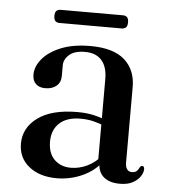

<svg xmlns="http://www.w3.org/2000/svg" viewBox="-47 -631 600 683"><g transform="rotate(5 253.0 -289.0)"><path d="M327.5 -56.5V-64.5L322 -65.5V-356Q322 -399.5 301.5 -422.8Q281 -446 242.5 -446Q204.5 -446 185.8 -429.5Q167 -413 167 -391.5V-354Q167 -331 152 -318Q137 -305 111.5 -305Q90 -305 78 -316.8Q66 -328.5 66 -349.5Q66 -378.5 88.5 -405.8Q111 -433 154.2 -450.8Q197.5 -468.5 259.5 -468.5Q341.5 -468.5 381.5 -433Q421.5 -397.5 421.5 -336.5V-68Q421.5 -50.5 427.8 -42.5Q434 -34.5 444.5 -34.5Q456 -34.5 462 -40Q468 -45.5 471 -53Q472.5 -56 474.8 -57.8Q477 -59.5 480 -59.5Q483.5 -59.5 485.5 -56.8Q487.5 -54 487.5 -49Q487.5 -36.5 478.5 -22.8Q469.5 -9 451.5 0.8Q433.5 10.5 406 10.5Q368.5 10.5 348 -7Q327.5 -24.5 327.5 -56.5ZM43 -101.5Q43 -158 92.5 -194.2Q142 -230.5 234 -230.5Q268 -230.5 294.8 -224Q321.5 -217.5 342.5 -207.5L336 -188.5Q316 -197 294.2 -202.5Q272.5 -208 247 -208Q198.5 -208 172 -183.8Q145.5 -159.5 145.5 -117.5Q145.5 -76 168.2 -53.5Q191 -31 227 -31Q257.5 -31 286.2 -45Q315 -59 335.5 -84.5L344 -68Q317 -30 273 -9.8Q229 10.5 180 10.5Q119 10.5 81 -20Q43 -50.5 43 -101.5ZM122 -564Q122 -576.5 127.2 -582Q132.5 -587.5 143 -587.5H364.5Q374.5 -587.5 379.8 -582.2Q385 -577 385 -564Q385 -551.5 379.8 -546Q374.5 -540.5 364.5 -540.5H143Q132.5 -540.5 127.2 -546Q122 -551.5 122 -564Z"/></g></svg>

Font: Fraunces 60pt
Style: Regular
Weight: 400
Version: Version 1.000;[b76b70a41]